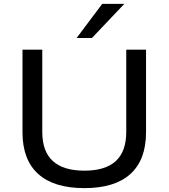

<svg xmlns="http://www.w3.org/2000/svg" viewBox="-20 -961 869 990"><path d="M415 9Q258 9 177 -64Q96 -137 96 -279V-705H198V-281Q198 -180 252.5 -130.5Q307 -81 415 -81Q523 -81 577 -130.5Q631 -180 631 -281V-705H733V-279Q733 -137 652.5 -64Q572 9 415 9ZM375 -765 507 -941H621L454 -765Z"/></svg>

Font: Nunito Sans 10pt SemiExpanded Medium
Style: Regular
Weight: 500
Width: 6
Designer: Vernon Adams
Foundry: Vernon Adams
Version: Version 3.101;gftools[0.9.27]